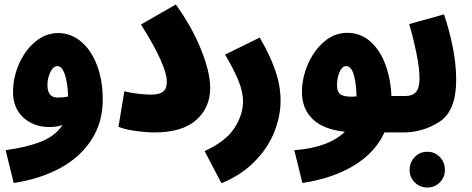

<svg xmlns="http://www.w3.org/2000/svg" viewBox="-20 -584 2099 854"><path d="M437 -141Q437 -40 387 37.5Q337 115 248 163.5Q159 212 41 230L5 84Q100 71 163.5 45.5Q227 20 258 -28Q233 -19 200 -19Q130 -19 84 -61Q38 -103 38 -175Q38 -239 64.5 -299.5Q91 -360 137 -398.5Q183 -437 239 -437Q295 -437 340.5 -399Q386 -361 411.5 -293.5Q437 -226 437 -141ZM237 -150Q263 -150 283 -155Q281 -215 268.5 -252.5Q256 -290 235 -290Q217 -290 204 -263.5Q191 -237 191 -205Q191 -150 237 -150Z M533 -178Q559 -171 594.5 -167Q630 -163 650 -163Q688 -163 705 -176Q722 -189 722 -220Q722 -293 607 -475L762 -564Q834 -464 874.5 -363Q915 -262 915 -193Q915 -106 853 -50.5Q791 5 667 5Q634 5 586.5 -1Q539 -7 507 -20Z M890 88Q983 46 1022 -13.5Q1061 -73 1061 -134Q1061 -175 1040.5 -225.5Q1020 -276 981 -341L1135 -417Q1181 -339 1204.5 -270.5Q1228 -202 1228 -137Q1228 -68 1200 3Q1172 74 1112.5 134.5Q1053 195 965 231Z M1859 -78Q1859 5 1774 5H1690Q1648 96 1553 153Q1458 210 1325 230L1289 84Q1362 79 1419.5 58.5Q1477 38 1514 2Q1419 -8 1371 -54Q1323 -100 1323 -175Q1323 -236 1349 -297Q1375 -358 1421 -398Q1467 -438 1525 -438Q1583 -438 1626.5 -400Q1670 -362 1694 -297.5Q1718 -233 1721 -157H1784Q1819 -157 1839 -134Q1859 -111 1859 -78ZM1543 -154Q1557 -154 1566 -155Q1564 -221 1552.5 -255.5Q1541 -290 1519 -290Q1502 -290 1490.5 -264Q1479 -238 1479 -205Q1479 -177 1493 -165.5Q1507 -154 1543 -154Z M1784 -157Q1814 -157 1830 -174.5Q1846 -192 1846 -234Q1846 -280 1832 -348.5Q1818 -417 1800 -477L1955 -520Q1977 -456 1993 -378.5Q2009 -301 2009 -228Q2009 -91 1935.5 -43Q1862 5 1774 5ZM1802 172Q1802 138 1824.5 114.5Q1847 91 1881 91Q1914 91 1936.5 114.5Q1959 138 1959 172Q1959 204 1936.5 227Q1914 250 1881 250Q1848 250 1825 227.5Q1802 205 1802 172Z"/></svg>

Font: Noto Sans Arabic CondBlack
Style: Regular
Weight: 900
Width: 3
Designer: Nadine Chahine
Foundry: Monotype Imaging Inc.
Version: Version 1.001